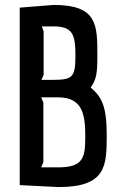

<svg xmlns="http://www.w3.org/2000/svg" viewBox="-20 -752 483 779"><path d="M60 -1 217 7C411 7 413 -79 413 -204C413 -321 393 -358 348 -397C372 -430 375 -458 375 -526C375 -652 375 -732 197 -732L60 -721ZM150 -645H196C276 -645 286 -611 286 -526C286 -441 276 -428 196 -428H148L157 -448V-624ZM147 -73 156 -94V-336L147 -357H216C317 -357 326 -284 326 -197C326 -111 317 -73 216 -73Z"/></svg>

Font: Economica
Style: Bold
Weight: 700
Designer: Vicente Lamonaca
Foundry: Vicente Lamonaca
Version: Version 1.100